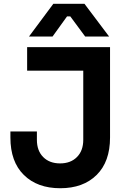

<svg xmlns="http://www.w3.org/2000/svg" viewBox="-20 -980 682 1019"><path d="M258.8 -786.1H133.8L263.2 -960H428.2L559.1 -786.1H432.1L353 -893.1H335.9ZM35.2 -250V-282.2H175.8V-237.8Q175.8 -180.2 209.2 -146.5Q242.7 -112.8 298.8 -112.8Q355 -112.8 388.4 -146.5Q421.9 -180.2 421.9 -237.8V-605H124V-730H564V-250Q564 -121.6 492.7 -51.3Q421.4 19 299.8 19Q178.2 19 106.7 -51.3Q35.2 -121.6 35.2 -250Z"/></svg>

Font: Sora SemiBold
Style: Regular
Weight: 600
Designer: Jonathan Barnbrook, Julián Moncada
Foundry: Barnbrook Fonts
Version: Version 2.000